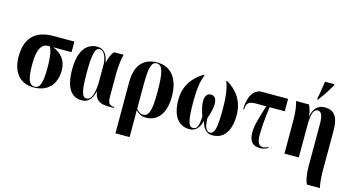

<svg xmlns="http://www.w3.org/2000/svg" viewBox="-102 -1234 3533 1911"><g transform="rotate(15 1664.5 -278.0)"><path d="M255 10C406 10 486 -83 486 -228C486 -329 428 -396 343 -427H533V-536H318C165 -536 35 -471 35 -250C35 -87 119 10 255 10ZM267 0C208 0 186 -57 186 -216C186 -376 232 -427 293 -427H310C336 -377 342 -308 342 -216C342 -58 321 0 267 0Z M752 10C811 10 852 -20 877 -113H879C888 -42 924 0 1026 0H1084V-10H1082C1033 -10 1017 -33 1017 -100V-335C1017 -405 1029 -498 1040 -536H941C919 -507 902 -477 889 -416H887C870 -507 830 -546 768 -546C661 -546 583 -460 583 -267C583 -75 645 10 752 10ZM796 -20C748 -20 732 -81 732 -267C732 -463 750 -529 797 -529C829 -529 865 -493 873 -399V-219C873 -116 851 -20 796 -20Z M1164 240H1310V49C1310 13 1310 -17 1309 -37C1335 -10 1367 11 1416 11C1525 11 1612 -70 1612 -258C1612 -445 1525 -549 1386 -549C1232 -549 1164 -449 1164 -286ZM1379 -10C1347 -10 1327 -32 1310 -52V-301C1310 -478 1328 -539 1382 -539C1441 -539 1462 -468 1462 -261C1462 -70 1439 -10 1379 -10Z M1863 10C1934 10 1966 -42 1983 -109C1998 -41 2033 10 2099 10C2216 10 2283 -81 2283 -246C2283 -392 2208 -490 2101 -552L2096 -546C2122 -477 2134 -395 2134 -272C2134 -80 2118 -10 2070 -10C2028 -10 2011 -55 2009 -144C2030 -202 2043 -256 2043 -297C2043 -347 2022 -379 1984 -379C1946 -379 1923 -348 1923 -297C1923 -256 1935 -202 1957 -143C1951 -58 1942 -11 1895 -11C1845 -11 1831 -80 1831 -272C1831 -395 1843 -477 1871 -546L1865 -552C1759 -490 1682 -392 1682 -246C1682 -80 1749 10 1863 10Z M2589 10C2620 10 2651 1 2671 -13V-24C2651 -12 2632 -6 2616 -6C2577 -6 2555 -41 2555 -109C2555 -197 2563 -290 2579 -408H2735V-536H2465C2380 -536 2330 -447 2330 -322H2340C2340 -385 2363 -408 2439 -408H2544C2506 -285 2477 -196 2477 -124C2477 -32 2513 10 2589 10Z M3016 -606H3025C3068 -663 3109 -724 3144 -786V-796H3046C3038 -739 3028 -672 3016 -614ZM3138 240H3271C3262 213 3254 134 3254 69V-352C3254 -491 3207 -549 3110 -549C3037 -549 2994 -497 2983 -420H2982C2978 -472 2962 -509 2951 -536H2817C2830 -500 2841 -434 2841 -346V0H2989V-322C2989 -436 3003 -501 3052 -501C3086 -501 3106 -467 3106 -376V64C3106 130 3119 214 3138 240Z"/></g></svg>

Font: Noto Serif Display Condensed Extra
Style: Regular
Weight: 800
Width: 3
Designer: Monotype Design Team
Foundry: Monotype Imaging Inc.
Version: Version 1.900